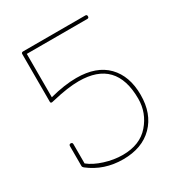

<svg xmlns="http://www.w3.org/2000/svg" viewBox="-148 -481 760 813"><g transform="rotate(-30 231.5 -75.0)"><path d="M94 -134 80 -131Q73 -131 73 -137V-371Q73 -379 82 -379H386Q394 -379 394 -370.5Q394 -362 386 -362H90V-150Q162 -169 220 -169Q318 -169 369.5 -116Q421 -63 421 29Q421 121 367.5 175Q314 229 221 229Q128 229 59 175Q53 170 53 165V68Q53 59 61.5 59Q70 59 70 68V162Q97 184 141.5 198Q186 212 229 212Q313 212 358.5 159.5Q404 107 404 38Q404 -152 222 -152Q169 -152 94 -134Z"/></g></svg>

Font: Flamenco Light
Style: Regular
Weight: 300
Designer: Luciano Vergara
Foundry: Luciano Vergara
Version: Version 1.003